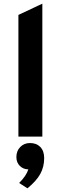

<svg xmlns="http://www.w3.org/2000/svg" viewBox="-20 -742 330 1043"><path d="M210 -722V0H80V-661ZM69 111Q69 78 90 56.5Q111 35 143 35Q178 35 199 56.5Q220 78 220 117Q220 165 198.5 203.5Q177 242 129 281L84 252Q123 213 134 178Q107 178 88 159.5Q69 141 69 111Z"/></svg>

Font: ReCut ExtraBold
Style: Regular
Weight: 800
Designer: Giant Group (for alternate capitals set)
Version: Version 2.002;FEAKit 1.0